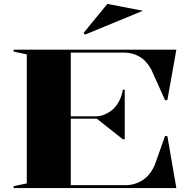

<svg xmlns="http://www.w3.org/2000/svg" viewBox="-20 -962 991 982"><path d="M50 0V-10L117 -24V-684L50 -698V-708H882L836 -450H824L754 -606Q729 -652 693 -672.5Q657 -693 615 -693H342V-367H470Q493 -367 514 -376Q535 -385 552 -398Q574 -416 589 -444.5Q604 -473 608 -503H618V-250H608L475 -355H342V-15H622Q669 -15 708.5 -40Q748 -65 771 -117L824 -266H836L882 0ZM415 -785 407 -793 529 -942 711 -907Z"/></svg>

Font: Kalnia SemiExpanded Medium
Style: Regular
Weight: 500
Width: 6
Designer: Frida Medrano
Foundry: Frida Medrano
Version: Version 1.105